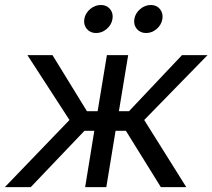

<svg xmlns="http://www.w3.org/2000/svg" viewBox="-35 -769 873 789"><path d="M-15.1 0 250.5 -275.9 77.6 -542.5H180.7L322.3 -312H366.2L404.3 -542.5H491.7L453.6 -312H495.1L712.9 -542.5H817.9L557.6 -275.9L730.5 0H626L482.4 -231.4H439.9L401.9 0H314.9L352.5 -231.4H312L91.3 0ZM565.4 -633.3Q541.5 -633.3 527.3 -650.1Q513.2 -667 517.1 -690.9Q521 -714.8 541 -731.7Q561 -748.5 584.5 -748.5Q608.4 -748.5 622.3 -731.7Q636.2 -714.8 632.3 -690.9Q628.4 -667 608.9 -650.1Q589.4 -633.3 565.4 -633.3ZM359.9 -633.3Q335.9 -633.3 321.8 -650.1Q307.6 -667 311.5 -690.9Q315.4 -714.8 335.4 -731.7Q355.5 -748.5 379.4 -748.5Q403.3 -748.5 417.2 -731.7Q431.2 -714.8 427.2 -690.9Q423.3 -667 403.6 -650.1Q383.8 -633.3 359.9 -633.3Z"/></svg>

Font: Inter 16pt
Style: Italic
Weight: 400
Italic angle: -9.3988°
Version: Version 4.001;git-66647c0bb